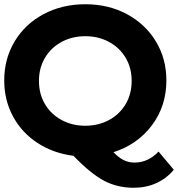

<svg xmlns="http://www.w3.org/2000/svg" viewBox="-23 -728 841 907"><path d="M798 74Q764 115 715.5 137Q667 159 609 159Q531 159 468 125.5Q405 92 324 8Q229 -4 154.5 -52.5Q80 -101 38.5 -178Q-3 -255 -3 -348Q-3 -451 46.5 -533Q96 -615 183.5 -661.5Q271 -708 380 -708Q489 -708 576 -661.5Q663 -615 713 -533Q763 -451 763 -348Q763 -227 694.5 -136Q626 -45 513 -9Q538 17 561.5 28.5Q585 40 612 40Q677 40 726 -12ZM380 -134Q442 -134 492 -161Q542 -188 570.5 -236Q599 -284 599 -346Q599 -407 570.5 -455Q542 -503 492 -530Q442 -557 380 -557Q318 -557 268 -530Q218 -503 189.5 -455Q161 -407 161 -346Q161 -284 189.5 -236Q218 -188 268 -161Q318 -134 380 -134Z"/></svg>

Font: Montserrat GRBold
Style: Regular
Weight: 700
Designer: Julieta Ulanovsky
Foundry: Julieta Ulanovsky
Version: Version 1.00 May 29, 2023, initial release